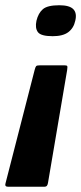

<svg xmlns="http://www.w3.org/2000/svg" viewBox="-23 -517 309 732"><path d="M222 -268Q231 -268 233 -265.5Q235 -263 233 -250L160 180Q159 187 156 191Q153 195 145 195H8Q-6 195 -2 182L109 -250Q112 -262 115 -265Q118 -268 130 -268ZM116 -438Q123 -467 140.5 -482Q158 -497 203 -497Q242 -497 256.5 -482Q271 -467 264 -438Q258 -410 237.5 -394.5Q217 -379 178 -379Q133 -379 121.5 -394.5Q110 -410 116 -438Z"/></svg>

Font: Glory Thin ExtraBold
Style: Italic
Weight: 800
Italic angle: -12°
Version: Version 1.011